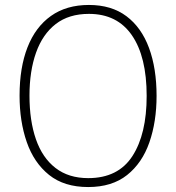

<svg xmlns="http://www.w3.org/2000/svg" viewBox="-20 -838 711 775"><path d="M612 -451Q612 -347 583 -263.5Q554 -180 493 -131.5Q432 -83 336 -83Q239 -83 178 -132Q117 -181 88 -264.5Q59 -348 59 -452Q59 -565 91 -647Q123 -729 185.5 -773.5Q248 -818 339 -818Q430 -818 490.5 -772.5Q551 -727 581.5 -644.5Q612 -562 612 -451ZM99 -452Q99 -351 125 -276Q151 -201 204 -160Q257 -119 336 -119Q457 -119 514.5 -208Q572 -297 572 -451Q572 -609 512.5 -695.5Q453 -782 339 -782Q258 -782 205 -741Q152 -700 125.5 -625.5Q99 -551 99 -452Z"/></svg>

Font: Noto Sans Telugu UI SemiCondensed ExtraLight
Style: Regular
Weight: 200
Width: 4
Designer: Jelle Bosma - Monotype Design Team
Foundry: Monotype Imaging Inc.
Version: Version 2.005; ttfautohint (v1.8.4.7-5d5b)